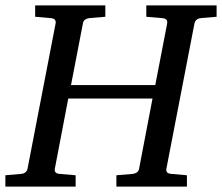

<svg xmlns="http://www.w3.org/2000/svg" viewBox="-35 -691 822 711"><path d="M709 -624Q699.7 -623 693.6 -618.4Q687.5 -613.8 685.1 -604L581.1 -65.9Q579.6 -58.6 583.5 -53.2Q587.4 -47.9 601.1 -46.9L657.2 -42V0H396V-42L456.1 -46.9Q464.8 -47.9 471.7 -52.5Q478.5 -57.1 480 -65.9L529.8 -326.2H217.8L168 -65.9Q166.5 -58.6 170.4 -53.2Q174.3 -47.9 187 -46.9L245.1 -42V0H-15.1V-42L42 -46.9Q62.5 -48.3 66.9 -65.9L170.9 -604Q172.4 -612.3 168.5 -617.7Q164.6 -623 150.9 -624L95.2 -628.9V-670.9H355V-628.9L295.9 -624Q287.1 -623 280.3 -618.4Q273.4 -613.8 272 -604L228 -376H540L584 -604Q585.4 -612.3 581.5 -617.7Q577.6 -623 564 -624L506.8 -628.9V-670.9H767.1V-628.9Z"/></svg>

Font: Charis SIL Eur
Style: Italic
Weight: 400
Italic angle: -11°
Foundry: SIL International
Version: Version 5.000